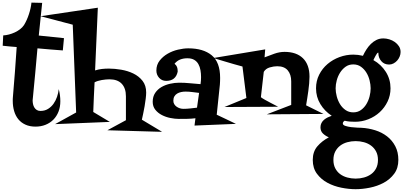

<svg xmlns="http://www.w3.org/2000/svg" viewBox="-30 -916 3014 1435"><path d="M448.2 -630.9 439.5 -539.1Q391.6 -543 344.7 -546.4Q297.9 -549.8 250 -554.7Q242.2 -461.9 233.4 -370.1Q224.6 -278.3 215.8 -185.5Q215.8 -180.7 214.8 -175.8Q213.9 -170.9 213.9 -166Q213.9 -152.3 216.8 -138.2Q219.7 -124 226.6 -112.8Q233.4 -101.6 244.6 -94.2Q255.9 -86.9 272.5 -86.9Q304.7 -86.9 329.1 -102.1Q353.5 -117.2 370.1 -140.6Q386.7 -164.1 396.5 -192.9Q406.2 -221.7 409.2 -250Q420.9 -204.1 420.9 -159.2Q420.9 -116.2 407.2 -81.5Q393.6 -46.9 369.1 -22Q344.7 2.9 310.5 16.6Q276.4 30.3 235.4 30.3Q192.4 30.3 160.2 15.6Q127.9 1 106.9 -24.9Q85.9 -50.8 75.7 -85.9Q65.4 -121.1 65.4 -161.1Q65.4 -168.9 65.4 -175.8Q65.4 -182.6 66.4 -190.4Q74.2 -285.2 81.5 -377.4Q88.9 -469.7 94.7 -564.5Q68.4 -566.4 42.5 -568.8Q16.6 -571.3 -9.8 -574.2L-5.9 -651.4Q14.6 -652.3 37.1 -658.2Q59.6 -664.1 80.6 -673.8Q101.6 -683.6 119.6 -697.3Q137.7 -710.9 149.4 -728.5Q160.2 -746.1 169.4 -766.6Q178.7 -787.1 186 -809.6Q193.4 -832 198.2 -854Q203.1 -876 205.1 -896.5L285.2 -894.5L259.8 -650.4Z M1181.6 69.3 772.5 57.6 911.1 -17.6V-196.3Q911.1 -256.8 879.9 -290Q848.6 -323.2 788.1 -323.2Q762.7 -323.2 731 -317.9Q699.2 -312.5 676.8 -300.8Q673.8 -245.1 671.4 -189.9Q668.9 -134.8 667 -79.1L791 -4.9L381.8 11.7L539.1 -75.2L513.7 -731.4L273.4 -794.9L701.2 -858.4L680.7 -389.6Q705.1 -397.5 730.5 -400.4Q755.9 -403.3 781.2 -403.3H785.2Q827.1 -403.3 876 -395Q924.8 -386.7 966.3 -366.7Q1007.8 -346.7 1035.2 -312Q1062.5 -277.3 1062.5 -224.6Q1062.5 -206.1 1059.1 -178.7Q1055.7 -151.4 1050.8 -122.1Q1045.9 -92.8 1040 -65.9Q1034.2 -39.1 1030.3 -21.5Z M1733.4 9.8 1423.8 22.5 1430.7 -32.2Q1399.4 -28.3 1368.2 -27.8Q1336.9 -27.3 1305.7 -27.3Q1277.3 -27.3 1243.2 -34.2Q1209 -41 1179.7 -56.2Q1150.4 -71.3 1130.9 -95.7Q1111.3 -120.1 1111.3 -155.3Q1111.3 -194.3 1129.9 -221.7Q1148.4 -249 1177.2 -265.6Q1206.1 -282.2 1241.2 -290Q1276.4 -297.9 1309.6 -297.9Q1350.6 -297.9 1389.6 -293.9Q1428.7 -290 1468.8 -287.1Q1470.7 -299.8 1471.7 -313Q1472.7 -326.2 1472.7 -339.8Q1472.7 -366.2 1468.3 -391.6Q1463.9 -417 1452.6 -437Q1441.4 -457 1421.4 -468.8Q1401.4 -480.5 1370.1 -480.5Q1340.8 -480.5 1316.9 -471.2Q1293 -461.9 1274.4 -439.5Q1288.1 -428.7 1293 -415.5Q1297.9 -402.3 1297.9 -385.7V-379.9Q1283.2 -311.5 1211.9 -311.5Q1179.7 -311.5 1159.2 -334.5Q1138.7 -357.4 1138.7 -388.7Q1138.7 -431.6 1163.1 -462.9Q1187.5 -494.1 1223.1 -514.6Q1258.8 -535.2 1300.3 -544.9Q1341.8 -554.7 1377 -554.7Q1489.3 -554.7 1552.2 -502.9Q1615.2 -451.2 1615.2 -334Q1615.2 -321.3 1614.7 -308.6Q1614.3 -295.9 1613.3 -283.2L1589.8 -58.6Q1627 -42 1662.1 -24.4Q1697.3 -6.8 1733.4 9.8ZM1458 -221.7Q1432.6 -224.6 1407.2 -228Q1381.8 -231.4 1356.4 -231.4Q1339.8 -231.4 1323.7 -228Q1307.6 -224.6 1294.4 -216.8Q1281.2 -209 1273.4 -195.8Q1265.6 -182.6 1265.6 -163.1Q1265.6 -148.4 1272.5 -137.2Q1279.3 -126 1290.5 -118.2Q1301.8 -110.4 1314.9 -106.4Q1328.1 -102.5 1340.8 -102.5Q1366.2 -102.5 1392.1 -105.5Q1418 -108.4 1442.4 -111.3Z M2387.7 -64.5 1963.9 -61.5 2146.5 -131.8V-307.6Q2146.5 -359.4 2120.6 -390.1Q2094.7 -420.9 2042 -420.9Q2015.6 -420.9 1985.8 -412.1Q1956.1 -403.3 1941.4 -378.9L1919.9 -189.5Q1929.7 -181.6 1950.7 -169.9Q1971.7 -158.2 1994.1 -146.5Q2019.5 -132.8 2048.8 -118.2L1647.5 -116.2L1811.5 -183.6L1782.2 -418.9Q1753.9 -426.8 1716.8 -437Q1679.7 -447.3 1645.5 -458Q1606.4 -469.7 1564.5 -482.4L1952.1 -546.9L1947.3 -487.3Q1981.4 -501 2020.5 -514.6Q2059.6 -528.3 2096.7 -528.3Q2185.5 -528.3 2234.4 -480.5Q2283.2 -432.6 2283.2 -342.8Q2283.2 -320.3 2280.8 -292.5Q2278.3 -264.6 2274.4 -236.3Q2270.5 -208 2266.1 -180.2Q2261.7 -152.3 2257.8 -128.9Z M2963.9 -527.3Q2963.9 -509.8 2957 -493.2Q2950.2 -476.6 2938.5 -463.4Q2926.8 -450.2 2911.1 -441.9Q2895.5 -433.6 2877.9 -433.6Q2841.8 -433.6 2819.8 -459Q2797.9 -484.4 2797.9 -518.6V-522.5Q2793 -523.4 2787.6 -516.1Q2782.2 -508.8 2776.9 -499Q2771.5 -489.3 2767.1 -480Q2762.7 -470.7 2760.7 -466.8Q2819.3 -433.6 2854 -378.4Q2888.7 -323.2 2888.7 -255.9Q2888.7 -203.1 2866.7 -157.2Q2844.7 -111.3 2808.1 -77.6Q2771.5 -43.9 2723.6 -24.9Q2675.8 -5.9 2624 -5.9Q2604.5 -5.9 2585 -7.3Q2565.4 -8.8 2545.9 -13.7Q2532.2 -4.9 2532.2 6.8Q2532.2 18.6 2551.3 24.9Q2570.3 31.2 2594.2 34.2Q2618.2 37.1 2641.1 38.1Q2664.1 39.1 2671.9 39.1Q2724.6 42 2774.4 57.6Q2824.2 73.2 2862.8 103Q2901.4 132.8 2924.3 176.8Q2947.3 220.7 2947.3 279.3Q2947.3 340.8 2916 382.8Q2884.8 424.8 2837.4 450.2Q2790 475.6 2733.9 486.8Q2677.7 498 2627.9 498Q2577.1 498 2521 486.8Q2464.8 475.6 2417.5 450.2Q2370.1 424.8 2338.9 382.8Q2307.6 340.8 2307.6 279.3Q2307.6 217.8 2341.8 177.7Q2376 137.7 2427.7 110.4Q2402.3 99.6 2383.8 82Q2365.2 64.5 2365.2 35.2Q2365.2 17.6 2372.6 3.4Q2379.9 -10.7 2392.1 -21Q2404.3 -31.2 2419.4 -38.6Q2434.6 -45.9 2449.2 -50.8Q2396.5 -85 2364.3 -138.2Q2332 -191.4 2332 -255.9Q2332 -311.5 2355.5 -357.9Q2378.9 -404.3 2418 -437.5Q2457 -470.7 2507.3 -489.3Q2557.6 -507.8 2610.4 -507.8Q2645.5 -507.8 2682.6 -499Q2693.4 -522.5 2708 -545.4Q2722.7 -568.4 2741.2 -586.9Q2759.8 -605.5 2783.2 -617.2Q2806.6 -628.9 2835 -628.9Q2856.4 -628.9 2879.4 -622.1Q2902.3 -615.2 2920.9 -602.1Q2939.5 -588.9 2951.7 -570.3Q2963.9 -551.8 2963.9 -527.3ZM2740.2 -255.9Q2740.2 -283.2 2732.4 -314.9Q2724.6 -346.7 2708.5 -373Q2692.4 -399.4 2668 -417Q2643.6 -434.6 2610.4 -434.6Q2577.1 -434.6 2552.7 -417Q2528.3 -399.4 2511.7 -373Q2495.1 -346.7 2486.8 -315.4Q2478.5 -284.2 2478.5 -255.9Q2478.5 -227.5 2486.8 -195.8Q2495.1 -164.1 2511.2 -137.7Q2527.3 -111.3 2552.2 -93.8Q2577.1 -76.2 2610.4 -76.2Q2643.6 -76.2 2668 -93.8Q2692.4 -111.3 2708.5 -138.2Q2724.6 -165 2732.4 -196.3Q2740.2 -227.5 2740.2 -255.9ZM2794.9 279.3Q2794.9 243.2 2781.2 216.8Q2767.6 190.4 2744.1 172.9Q2720.7 155.3 2690.4 147Q2660.2 138.7 2627.9 138.7Q2595.7 138.7 2565.4 147Q2535.2 155.3 2512.2 172.9Q2489.3 190.4 2475.6 216.8Q2461.9 243.2 2461.9 279.3Q2461.9 315.4 2475.6 341.8Q2489.3 368.2 2512.2 385.3Q2535.2 402.3 2565.4 410.6Q2595.7 418.9 2627.9 418.9Q2660.2 418.9 2690.4 410.6Q2720.7 402.3 2744.1 385.3Q2767.6 368.2 2781.2 341.8Q2794.9 315.4 2794.9 279.3Z"/></svg>

Font: Fontdiner Swanky
Style: Regular
Weight: 400
Designer: Font Diner, Inc
Foundry: Font Diner, Inc
Version: Version 1.000